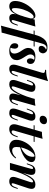

<svg xmlns="http://www.w3.org/2000/svg" viewBox="1470 -2306 1023 4004"><g transform="rotate(90 1981.0 -303.5)"><path d="M147 -102.1Q147 -40 174.8 -40Q196.3 -40 223.1 -70.3Q281.7 -136.7 323.2 -294.9L318.4 -270.5L361.8 -426.3Q362.8 -432.1 362.8 -443.4Q362.8 -494.1 328.9 -494.1Q294.9 -494.1 251.5 -432.9Q208 -371.6 177.5 -279.8Q147 -188 147 -102.1ZM310.1 -530.8Q366.7 -530.8 373.5 -466.8L387.2 -516.1Q466.8 -517.6 532.2 -530.8L400.9 -85Q396 -67.9 396 -57.6Q396 -35.2 415 -35.2Q450.2 -35.2 477.1 -113.8L495.1 -162.1H514.2L488.8 -88.9Q453.1 14.2 351.6 14.2Q304.7 14.2 283.2 -17.1Q269.5 -37.1 269.5 -64.2Q269.5 -91.3 278.3 -127.4Q214.8 14.2 110.8 14.2Q55.7 14.2 27.3 -18.3Q-1 -50.8 -1 -108.9Q-1 -197.8 46.6 -297.4Q94.2 -397 167.2 -463.9Q240.2 -530.8 310.1 -530.8Z M935.1 -656.2Q935.1 -685.5 955.8 -711.9Q976.6 -738.3 1012.2 -751Q1000 -764.2 974.6 -764.2Q948.7 -763.7 928.2 -746.1Q907.7 -728.5 894.8 -694.1Q881.8 -659.7 864.3 -594.2L842.8 -514.2H950.2L944.3 -494.1H837.4L658.2 173.8Q577.1 175.3 513.2 188L696.3 -494.1H613.3L619.1 -514.2H701.7Q743.7 -673.8 817.9 -735.8Q874.5 -782.2 958.5 -782.2Q1042.5 -782.2 1066.9 -748.5Q1091.3 -714.8 1091.3 -689.9Q1091.3 -665 1072 -632.1Q1052.7 -599.1 993.7 -599.1Q935.1 -599.1 935.1 -656.2Z M1195.8 -419.9Q1195.8 -467.3 1227.1 -502.9Q1212.9 -511.2 1184.3 -511.2Q1155.8 -511.2 1135 -488.8Q1114.3 -466.3 1114 -433.1Q1113.8 -399.9 1124.3 -377.2Q1134.8 -354.5 1150.4 -330.1Q1166.5 -305.7 1186 -273.4Q1232.9 -196.3 1232.9 -145.8Q1232.9 -95.2 1210 -60.5Q1187 -25.9 1144.3 -5.9Q1101.6 14.2 1037.6 14.2Q973.6 14.2 926.8 -13.4Q879.9 -41 879.9 -102.1Q879.9 -131.8 894.8 -152.8Q909.7 -173.8 936 -173.8Q962.4 -173.8 977.8 -151.9Q993.2 -129.9 993.2 -103Q993.2 -76.2 988.3 -58.6Q983.4 -41 978.8 -29.1Q974.1 -17.1 973.1 -14.2Q987.8 -6.8 1018.6 -6.8Q1049.3 -6.8 1072.5 -29.8Q1095.7 -52.7 1095.7 -88.6Q1095.7 -124.5 1082 -158.4Q1068.4 -192.4 1052.2 -216.8Q1036.1 -241.2 1016.6 -271.5Q978 -330.6 978 -378.7Q978 -426.8 999.5 -460Q1045.9 -530.8 1160.2 -530.8Q1224.6 -530.8 1268.3 -507.1Q1312 -483.4 1312 -426.8Q1312 -386.7 1284.7 -364.3Q1271 -353 1248.5 -353Q1226.1 -353 1210.9 -371.8Q1195.8 -390.6 1195.8 -419.9Z M1456.5 -59.6Q1456.5 -35.2 1478 -35.2Q1508.8 -35.2 1538.1 -113.8L1555.7 -162.1H1574.7L1549.8 -88.9Q1514.6 14.2 1415 14.2Q1371.1 14.2 1348.6 -9.3Q1326.2 -32.7 1326.2 -69.6Q1326.2 -106.4 1337.9 -145L1494.6 -667Q1499.5 -685.5 1499.5 -700.2Q1499.5 -733.4 1431.6 -732.9L1439 -753.9Q1565.4 -754.9 1670.9 -794.9L1460.9 -85Q1456.5 -69.8 1456.5 -59.6Z M2022 14.2Q1929.2 14.2 1929.2 -61Q1929.2 -85.9 1939.5 -126L1965.8 -228Q1893.1 -49.8 1818.4 -6.8Q1781.2 14.6 1736.1 14.4Q1690.9 14.2 1668.2 -7.1Q1645.5 -28.3 1645.5 -63Q1645.5 -97.7 1658.7 -137.2L1755.9 -432.1Q1761.7 -450.7 1761.7 -460.9Q1761.7 -481.9 1742.7 -481.9Q1708.5 -481.9 1679.7 -402.8L1661.6 -355H1642.6L1667.5 -428.2Q1703.1 -530.8 1798.1 -530.8Q1893.1 -530.8 1893.1 -448.2Q1893.1 -417.5 1878.4 -372.1L1788.6 -102.1Q1779.8 -75.2 1779.8 -55.7Q1779.8 -36.1 1798.8 -36.1Q1828.1 -36.1 1868.9 -94.2Q1909.7 -152.3 1951.2 -248.8Q1992.7 -345.2 2024.9 -456.1L2040.5 -517.1Q2128.9 -518.6 2185.5 -530.8L2060.5 -85Q2054.2 -62 2054.2 -51.8Q2054.2 -35.2 2072.3 -35.2Q2107.9 -35.2 2135.7 -113.8L2154.8 -165H2173.8L2146.5 -88.9Q2127.9 -33.7 2092.5 -9.8Q2057.1 14.2 2022 14.2Z M2361.3 -462.4Q2361.3 -481.9 2343.8 -481.9Q2309.1 -481.9 2279.8 -402.8L2259.8 -352.1H2240.7L2269 -428.2Q2305.2 -530.8 2407.7 -530.8Q2454.1 -530.8 2475.1 -508.5Q2496.1 -486.3 2496.1 -454.3Q2496.1 -422.4 2484.9 -391.1L2379.9 -85Q2374 -67.4 2374 -56.2Q2374 -35.2 2394 -35.2Q2426.3 -35.2 2457 -113.8L2474.6 -162.1H2493.7L2467.8 -88.9Q2432.6 14.2 2337.4 14.2Q2242.2 14.2 2242.2 -68.4Q2242.2 -102.1 2256.8 -145L2355 -432.1Q2361.3 -449.7 2361.3 -462.4ZM2568.8 -712.4Q2568.4 -684.6 2554.7 -663.6Q2525.4 -619.1 2464.8 -619.1Q2430.7 -619.1 2411.6 -635Q2392.6 -650.9 2392.6 -679.4Q2392.6 -708 2406 -729.2Q2419.4 -750.5 2442.6 -761.7Q2465.8 -772.9 2498 -772.9Q2530.3 -772.9 2549.6 -756.6Q2568.8 -740.2 2568.8 -712.4Z M2698.7 -64.9Q2698.7 -35.2 2728.5 -35.2Q2775.4 -35.2 2807.6 -121.1L2822.8 -162.1H2841.8L2821.8 -104Q2781.7 14.2 2671.4 14.2Q2620.6 14.2 2595 -12.5Q2569.3 -39.1 2569.3 -85Q2569.3 -110.8 2578.6 -145L2679.2 -494.1H2588.4L2593.8 -514.2H2685.1L2728.5 -666Q2814.9 -667.5 2873.5 -680.2L2825.7 -514.2H2938.5L2935.5 -494.1H2819.8L2701.7 -85Q2698.7 -74.2 2698.7 -64.9Z M3052.7 -230Q3248.5 -316.4 3248.5 -479Q3248.5 -512.2 3232.4 -512.2Q3202.6 -512.2 3166 -471.2Q3129.4 -430.2 3098.1 -364.7Q3066.9 -299.3 3052.7 -230ZM3053.7 14.2Q3005.9 14.2 2970 -2Q2934.1 -18.1 2913.8 -50Q2893.6 -82 2893.6 -127Q2893.6 -215.8 2941.7 -310.5Q2989.7 -405.3 3072.8 -468Q3155.8 -530.8 3254.4 -530.8Q3300.8 -530.8 3329.6 -510.5Q3358.4 -490.2 3358.4 -452.1Q3358.4 -395 3312 -347.2Q3225.1 -257.8 3049.3 -211.4Q3043.5 -175.3 3043.5 -132.8Q3043.5 -90.3 3063.2 -68.1Q3083 -45.9 3117.4 -45.9Q3151.9 -45.9 3191.2 -65.7Q3230.5 -85.4 3266.6 -127.9L3282.7 -120.1Q3231.4 -41 3146.5 -4.9Q3101.6 13.7 3053.7 14.2Z M3759.8 14.2Q3703.6 14.2 3679.7 -19Q3667 -38.6 3667 -67.1Q3667 -95.7 3683.1 -145L3772.9 -415Q3782.2 -443.8 3782.2 -458Q3782.2 -481 3762.7 -481Q3732.9 -481 3690.4 -420.4Q3647.9 -359.9 3605 -260.7Q3562 -161.6 3530.3 -51.8L3517.1 0H3376L3497.1 -432.1Q3502.9 -453.1 3502.9 -463.9Q3502.9 -481.9 3485.1 -481.9Q3467.3 -481.9 3452.6 -464.4Q3438 -446.8 3421.9 -402.8L3402.8 -352.1H3383.8L3410.6 -428.2Q3429.7 -482.9 3461.9 -506.8Q3494.1 -530.8 3540 -530.8Q3626 -530.8 3626 -448.7Q3626 -423.3 3617.7 -391.1L3586.4 -269.5Q3663.6 -461.9 3740.7 -507.8Q3778.8 -530.8 3826.7 -530.8Q3917 -530.8 3917 -450.7Q3917 -420.4 3903.8 -379.9L3805.7 -85Q3799.8 -68.8 3799.8 -55.7Q3799.8 -35.2 3818.8 -35.2Q3853 -35.2 3881.8 -113.8L3899.9 -162.1H3918.9L3894 -88.9Q3857.9 14.2 3759.8 14.2Z"/></g></svg>

Font: PlayfairDisplay-BoldItalic
Style: Bold Italic
Weight: 700
Italic angle: -14.9847°
Designer: Claus Eggers Sørensen
Foundry: Claus Eggers Sørensen
Version: Version 1.002;PS 001.002;hotconv 1.0.70;makeotf.lib2.5.58329